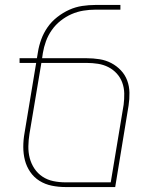

<svg xmlns="http://www.w3.org/2000/svg" viewBox="-20 -755 640 775"><path d="M445 0H244Q216 0 189 -5.5Q162 -11 139.5 -25Q117 -39 102 -61Q87 -83 80.5 -108.5Q74 -134 74 -162Q74 -190 79 -218L126 -501H59V-520H129L133 -544Q137 -570 146.5 -596Q156 -622 172 -645Q188 -668 211 -686Q234 -704 259.5 -715.5Q285 -727 312 -731Q339 -735 365 -735H466V-716H365Q341 -716 316.5 -712Q292 -708 269 -698Q246 -688 225 -671.5Q204 -655 189 -633.5Q174 -612 165.5 -588.5Q157 -565 153 -541L150 -520H330Q356 -520 381.5 -516Q407 -512 429 -500.5Q451 -489 468 -471Q485 -453 493.5 -430Q502 -407 502.5 -381Q503 -355 499 -329ZM244 -19H427L479 -332Q482 -355 481.5 -378Q481 -401 473.5 -421.5Q466 -442 451.5 -458Q437 -474 417.5 -484Q398 -494 375.5 -497.5Q353 -501 330 -501H147L99 -215Q95 -190 94.5 -165Q94 -140 100 -117Q106 -94 119 -74.5Q132 -55 151.5 -42Q171 -29 195 -24Q219 -19 244 -19Z"/></svg>

Font: Iosevka Thin Extended
Style: Italic
Weight: 100
Width: 7
Italic angle: -9°
Monospace: yes
Designer: Belleve Invis
Foundry: Belleve Invis
Version: Version 32.5.0; ttfautohint (v1.8.4)